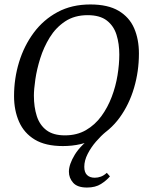

<svg xmlns="http://www.w3.org/2000/svg" viewBox="-20 -646 662 861"><path d="M370 195Q327 195 308 173.5Q289 152 289 124Q289 91 315.5 47.5Q342 4 404 -41L455 -55Q433 -37 410.5 -11Q388 15 373 44.5Q358 74 358 102Q358 127 370.5 139Q383 151 405 151Q419 151 432.5 146Q446 141 459 129L473 145Q458 163 433 179Q408 195 370 195ZM262 9Q184 9 136 -20Q88 -49 65.5 -100Q43 -151 43 -215Q43 -294 65.5 -367.5Q88 -441 131.5 -499.5Q175 -558 238.5 -592Q302 -626 385 -626Q464 -626 512 -597.5Q560 -569 581.5 -519.5Q603 -470 603 -406Q603 -326 581 -251.5Q559 -177 516.5 -118.5Q474 -60 410 -25.5Q346 9 262 9ZM271 -39Q325 -39 365.5 -62.5Q406 -86 434.5 -125Q463 -164 481 -211.5Q499 -259 507 -308.5Q515 -358 515 -401Q515 -450 502.5 -490Q490 -530 459 -554Q428 -578 373 -578Q314 -578 272 -550Q230 -522 203 -478Q176 -434 160.5 -384.5Q145 -335 138.5 -290Q132 -245 132 -217Q132 -166 145 -125.5Q158 -85 188.5 -62Q219 -39 271 -39Z"/></svg>

Font: Manuale
Style: Italic
Weight: 400
Italic angle: -11°
Designer: Eduardo Tunni / Pablo Cosgaya
Foundry: Eduardo Tunni / Pablo Cosgaya
Version: Version 1.002